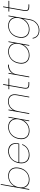

<svg xmlns="http://www.w3.org/2000/svg" viewBox="1952 -2732 1044 4988"><g transform="rotate(-90 2474.0 -238.0)"><path d="M123 -375Q147 -423 186.5 -462Q226 -501 279.5 -524Q333 -547 397 -547Q475 -547 528 -513.5Q581 -480 603.5 -418Q626 -356 611 -270Q596 -184 551.5 -122Q507 -60 442 -26.5Q377 7 299 7Q235 7 189.5 -16Q144 -39 118 -78Q92 -117 85 -165L56 0H37L168 -740H187ZM591 -270Q605 -351 585.5 -409Q566 -467 517 -498Q468 -529 394 -529Q324 -529 263 -497Q202 -465 160 -406.5Q118 -348 104 -270Q90 -192 111.5 -134Q133 -76 182.5 -43.5Q232 -11 302 -11Q376 -11 436.5 -42Q497 -73 537 -131.5Q577 -190 591 -270Z M739 -261 743 -279H1223Q1238 -344 1228 -391.5Q1218 -439 1190 -469.5Q1162 -500 1122 -514.5Q1082 -529 1037 -529Q976 -529 916 -502Q856 -475 812 -419Q768 -363 752 -275L750 -267Q735 -179 759 -122Q783 -65 833.5 -38Q884 -11 945 -11Q1005 -11 1057.5 -31.5Q1110 -52 1148 -91Q1186 -130 1204 -183H1224Q1205 -128 1165 -85Q1125 -42 1068.5 -17.5Q1012 7 942 7Q867 7 814 -26Q761 -59 738.5 -121Q716 -183 731 -270Q747 -357 791.5 -419Q836 -481 900.5 -514Q965 -547 1040 -547Q1123 -547 1172 -512.5Q1221 -478 1239 -425Q1257 -372 1247 -315Q1243 -296 1241.5 -285.5Q1240 -275 1236 -261Z M1359 -270Q1374 -356 1418.5 -418Q1463 -480 1528.5 -513.5Q1594 -547 1671 -547Q1736 -547 1781.5 -524Q1827 -501 1853 -462Q1879 -423 1885 -375L1914 -540H1933L1837 0H1818L1847 -165Q1825 -117 1785 -78Q1745 -39 1691.5 -16Q1638 7 1573 7Q1496 7 1442.5 -26.5Q1389 -60 1366.5 -122Q1344 -184 1359 -270ZM1866 -270Q1880 -348 1858.5 -406.5Q1837 -465 1788 -497Q1739 -529 1668 -529Q1594 -529 1534 -498Q1474 -467 1433.5 -409Q1393 -351 1379 -270Q1365 -190 1384.5 -131.5Q1404 -73 1453 -42Q1502 -11 1576 -11Q1647 -11 1707.5 -43.5Q1768 -76 1810 -134Q1852 -192 1866 -270Z M2007 0 2103 -540H2123L2027 0ZM2437 0 2493 -317Q2513 -425 2468 -479.5Q2423 -534 2334 -534Q2273 -534 2220 -507.5Q2167 -481 2130 -426.5Q2093 -372 2078 -287L2079 -340Q2095 -412 2133.5 -459Q2172 -506 2225 -529Q2278 -552 2337 -552Q2396 -552 2441 -527.5Q2486 -503 2506.5 -451Q2527 -399 2512 -315L2456 0Z M2669 -142 2764 -678H2784L2689 -142Q2676 -69 2698 -44.5Q2720 -20 2781 -20H2838L2834 0H2775Q2729 0 2702.5 -13.5Q2676 -27 2668 -58.5Q2660 -90 2669 -142ZM2926 -520H2648L2652 -540H2930Z M3036 -321 3033 -341Q3042 -393 3062.5 -432.5Q3083 -472 3115.5 -498.5Q3148 -525 3191.5 -538.5Q3235 -552 3290 -552L3286 -530H3277Q3229 -530 3178.5 -511Q3128 -492 3089 -446.5Q3050 -401 3036 -321ZM2959 0 3055 -540H3075L2979 0Z M3320 -270Q3335 -356 3379.5 -418Q3424 -480 3489.5 -513.5Q3555 -547 3632 -547Q3697 -547 3742.5 -524Q3788 -501 3814 -462Q3840 -423 3846 -375L3875 -540H3894L3798 0H3779L3808 -165Q3786 -117 3746 -78Q3706 -39 3652.5 -16Q3599 7 3534 7Q3457 7 3403.5 -26.5Q3350 -60 3327.5 -122Q3305 -184 3320 -270ZM3827 -270Q3841 -348 3819.5 -406.5Q3798 -465 3749 -497Q3700 -529 3629 -529Q3555 -529 3495 -498Q3435 -467 3394.5 -409Q3354 -351 3340 -270Q3326 -190 3345.5 -131.5Q3365 -73 3414 -42Q3463 -11 3537 -11Q3608 -11 3668.5 -43.5Q3729 -76 3771 -134Q3813 -192 3827 -270Z M4303 -547Q4368 -547 4413.5 -524Q4459 -501 4485 -462.5Q4511 -424 4517 -377L4546 -540H4565L4466 20Q4456 78 4428 123.5Q4400 169 4361 200.5Q4322 232 4276.5 248Q4231 264 4184 264Q4117 264 4070.5 241.5Q4024 219 3997.5 179.5Q3971 140 3964 88H3984Q3993 158 4043 202Q4093 246 4187 246Q4249 246 4303.5 218.5Q4358 191 4396.5 140Q4435 89 4447 20L4479 -164Q4457 -117 4417 -78Q4377 -39 4323.5 -16Q4270 7 4205 7Q4128 7 4074.5 -26.5Q4021 -60 3998.5 -122Q3976 -184 3991 -270Q4006 -356 4050.5 -418Q4095 -480 4160.5 -513.5Q4226 -547 4303 -547ZM4498 -270Q4512 -348 4490.5 -406.5Q4469 -465 4420 -497Q4371 -529 4300 -529Q4226 -529 4166 -498Q4106 -467 4065.5 -409Q4025 -351 4011 -270Q3997 -190 4016.5 -131.5Q4036 -73 4085 -42Q4134 -11 4208 -11Q4279 -11 4339.5 -43.5Q4400 -76 4442 -134Q4484 -192 4498 -270Z M4687 -142 4782 -678H4802L4707 -142Q4694 -69 4716 -44.5Q4738 -20 4799 -20H4856L4852 0H4793Q4747 0 4720.5 -13.5Q4694 -27 4686 -58.5Q4678 -90 4687 -142ZM4944 -520H4666L4670 -540H4948Z"/></g></svg>

Font: Poppins Variable
Style: Italic
Weight: 100
Italic angle: -10°
Designer: Jonny Pinhorn
Foundry: Indian Type Foundry
Version: Version 6.000